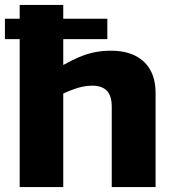

<svg xmlns="http://www.w3.org/2000/svg" viewBox="-27 -760 704 780"><path d="M-7 -601V-684H409V-601ZM53 0V-740H230V-496Q264 -515 294.5 -528Q325 -541 356.5 -547.5Q388 -554 423 -554Q483 -554 523.5 -533Q564 -512 584.5 -474Q605 -436 605 -383V0H427V-326Q427 -371 407 -391.5Q387 -412 348 -412Q328 -412 309 -408Q290 -404 271 -397Q252 -390 230 -380V0Z"/></svg>

Font: Georama SemiExpanded
Style: Bold
Weight: 700
Width: 6
Designer: Jean-Baptiste Levee
Foundry: Production Type
Version: Version 1.001